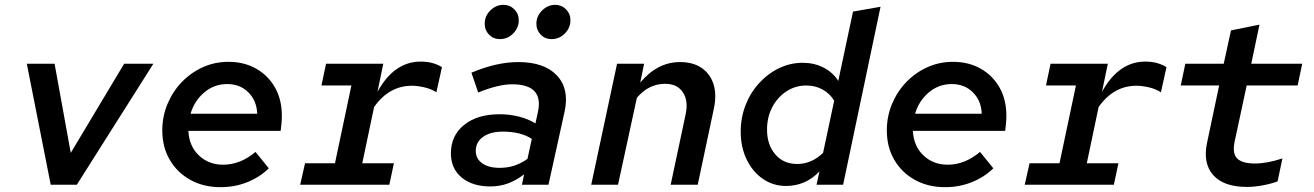

<svg xmlns="http://www.w3.org/2000/svg" viewBox="-20 -765 5440 795"><path d="M190 0 91 -501H206L273 -132L494 -501H615L298 0Z M893 10Q823 10 768.5 -20Q714 -50 683 -103Q652 -156 652 -225Q652 -283 673.5 -334.5Q695 -386 732.5 -425Q770 -464 819.5 -486.5Q869 -509 926 -509Q991 -509 1041 -480.5Q1091 -452 1119 -402Q1147 -352 1147 -286Q1147 -269 1145.5 -253.5Q1144 -238 1142 -223H760Q763 -160 803.5 -121.5Q844 -83 904 -83Q975 -83 1038 -136L1093 -68Q1055 -31 1003.5 -10.5Q952 10 893 10ZM769 -294H1045Q1043 -348 1008.5 -382.5Q974 -417 921 -417Q867 -417 826 -382.5Q785 -348 769 -294Z M1223 0 1243 -89H1367L1435 -411H1311L1330 -501H1567L1543 -385Q1612 -510 1722 -510Q1773 -510 1810 -487L1787 -383Q1765 -397 1736.5 -403.5Q1708 -410 1686 -410Q1591 -410 1529 -322L1480 -89H1611L1592 0Z M2011 7Q1936 7 1891.5 -30Q1847 -67 1847 -130Q1847 -204 1902 -248Q1957 -292 2049 -292Q2089 -292 2127.5 -282.5Q2166 -273 2197 -254L2207 -300Q2233 -416 2100 -416Q2044 -416 1960 -382L1932 -464Q2036 -508 2126 -508Q2234 -508 2286 -452.5Q2338 -397 2318 -304L2251 0H2141L2150 -43Q2114 -16 2080.5 -4.5Q2047 7 2011 7ZM1950 -140Q1950 -108 1976.5 -89Q2003 -70 2049 -70Q2081 -70 2109 -79Q2137 -88 2164 -107L2182 -190Q2136 -220 2062 -220Q2011 -220 1980.5 -198.5Q1950 -177 1950 -140ZM2050 -603Q2023 -603 2005 -621.5Q1987 -640 1987 -667Q1987 -699 2010.5 -722Q2034 -745 2065 -745Q2091 -745 2109.5 -726.5Q2128 -708 2128 -681Q2128 -650 2105 -626.5Q2082 -603 2050 -603ZM2264 -603Q2237 -603 2219 -621.5Q2201 -640 2201 -667Q2201 -698 2224.5 -721.5Q2248 -745 2279 -745Q2305 -745 2323.5 -726.5Q2342 -708 2342 -681Q2342 -650 2319 -626.5Q2296 -603 2264 -603Z M2428 0 2535 -501H2647L2631 -423Q2702 -508 2796 -508Q2850 -508 2885.5 -483.5Q2921 -459 2934.5 -416Q2948 -373 2936 -316L2869 0H2757L2819 -292Q2831 -348 2807.5 -383Q2784 -418 2734 -418Q2666 -418 2617 -360L2539 0Z M3235 5Q3181 5 3138.5 -24.5Q3096 -54 3071.5 -105Q3047 -156 3047 -220Q3047 -278 3067 -329.5Q3087 -381 3123 -420.5Q3159 -460 3205.5 -482.5Q3252 -505 3304 -505Q3351 -505 3389.5 -485.5Q3428 -466 3451 -430L3512 -717L3626 -737L3471 0H3361L3373 -55Q3343 -24 3308.5 -9.5Q3274 5 3235 5ZM3156 -228Q3156 -166 3190 -126Q3224 -86 3281 -86Q3340 -86 3388 -132L3434 -348Q3417 -377 3386.5 -394Q3356 -411 3319 -411Q3273 -411 3236 -386.5Q3199 -362 3177.5 -321Q3156 -280 3156 -228Z M3893 10Q3823 10 3768.5 -20Q3714 -50 3683 -103Q3652 -156 3652 -225Q3652 -283 3673.5 -334.5Q3695 -386 3732.5 -425Q3770 -464 3819.5 -486.5Q3869 -509 3926 -509Q3991 -509 4041 -480.5Q4091 -452 4119 -402Q4147 -352 4147 -286Q4147 -269 4145.5 -253.5Q4144 -238 4142 -223H3760Q3763 -160 3803.5 -121.5Q3844 -83 3904 -83Q3975 -83 4038 -136L4093 -68Q4055 -31 4003.5 -10.5Q3952 10 3893 10ZM3769 -294H4045Q4043 -348 4008.5 -382.5Q3974 -417 3921 -417Q3867 -417 3826 -382.5Q3785 -348 3769 -294Z M4223 0 4243 -89H4367L4435 -411H4311L4330 -501H4567L4543 -385Q4612 -510 4722 -510Q4773 -510 4810 -487L4787 -383Q4765 -397 4736.5 -403.5Q4708 -410 4686 -410Q4591 -410 4529 -322L4480 -89H4611L4592 0Z M5143 9Q5047 9 5003.5 -40Q4960 -89 4978 -174L5028 -411H4869L4888 -501H5047L5077 -639L5195 -663L5161 -501H5372L5353 -411H5142L5092 -178Q5082 -129 5103 -108.5Q5124 -88 5176 -88Q5226 -88 5290 -109L5270 -14Q5243 -4 5208.5 2.5Q5174 9 5143 9Z"/></svg>

Font: Red Hat Mono Medium
Style: Italic
Weight: 500
Italic angle: -12°
Monospace: yes
Designer: Pentagram, MCKL
Foundry: Pentagram, MCKL
Version: Version 1.023; ttfautohint (v1.8.3)